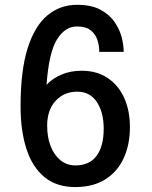

<svg xmlns="http://www.w3.org/2000/svg" viewBox="-20 -767 632 798"><path d="M292.5 10.5Q215 10.5 164.5 -31.2Q114 -73 89.8 -148.5Q65.5 -224 65.5 -325Q65.5 -474.5 95.2 -567.5Q125 -660.5 177.8 -703.8Q230.5 -747 300 -747Q359.5 -747 397.2 -726.8Q435 -706.5 456.2 -675.5Q477.5 -644.5 485.8 -611.8Q494 -579 494 -554V-551.5H392.5V-554Q392.5 -576 385.2 -599.8Q378 -623.5 358 -640.2Q338 -657 299.5 -657Q250 -657 216.5 -602.5Q183 -548 173.5 -414.5Q198.5 -441.5 236 -457.2Q273.5 -473 319 -473Q383.5 -473 428.5 -442.2Q473.5 -411.5 496.8 -358.8Q520 -306 520 -239Q520 -166 494.2 -109.8Q468.5 -53.5 417.8 -21.5Q367 10.5 292.5 10.5ZM293.5 -79.5Q352 -79.5 381.5 -119.5Q411 -159.5 411 -232Q411 -300 382.5 -343Q354 -386 301 -386Q246.5 -386 211.2 -348Q176 -310 176 -244Q176 -197.5 190.2 -160.2Q204.5 -123 231 -101.2Q257.5 -79.5 293.5 -79.5Z"/></svg>

Font: Epilogue Medium
Style: Regular
Weight: 500
Designer: Tyler Finck
Foundry: Etcetera Type Co
Version: Version 2.111; ttfautohint (v1.8.3)